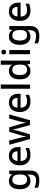

<svg xmlns="http://www.w3.org/2000/svg" viewBox="1950 -2750 1040 4979"><g transform="rotate(-90 2469.5 -260.0)"><path d="M268 -549Q320 -549 362 -529Q404 -509 433 -469H438L450 -539H538V6Q538 122 476 181Q414 240 287 240Q229 240 180.5 232Q132 224 91 207V113Q177 155 294 155Q359 155 395 117.5Q431 80 431 13V-5Q431 -18 432 -39Q433 -60 434 -71H430Q402 -29 361.5 -9.5Q321 10 268 10Q166 10 109 -63.5Q52 -137 52 -269Q52 -399 109.5 -474Q167 -549 268 -549ZM292 -460Q230 -460 196.5 -410.5Q163 -361 163 -267Q163 -174 196 -125.5Q229 -77 294 -77Q367 -77 401 -117Q435 -157 435 -248V-268Q435 -371 400.5 -415.5Q366 -460 292 -460Z M917 -549Q988 -549 1039 -519.5Q1090 -490 1118 -435.5Q1146 -381 1146 -305V-246H784Q786 -164 827.5 -120.5Q869 -77 943 -77Q995 -77 1035.5 -87Q1076 -97 1119 -116V-26Q1079 -8 1037.5 1Q996 10 938 10Q860 10 800 -21Q740 -52 706.5 -113.5Q673 -175 673 -266Q673 -356 703.5 -419.5Q734 -483 789 -516Q844 -549 917 -549ZM916 -466Q860 -466 826 -429.5Q792 -393 786 -326H1038Q1037 -388 1008 -427Q979 -466 916 -466Z M1643 -266Q1638 -285 1631.5 -310Q1625 -335 1619 -360Q1613 -385 1607.5 -406.5Q1602 -428 1600 -441H1596Q1593 -428 1588.5 -406.5Q1584 -385 1578 -359.5Q1572 -334 1565.5 -309Q1559 -284 1553 -264L1474 -1H1354L1205 -540H1315L1385 -269Q1393 -241 1399.5 -209.5Q1406 -178 1411 -149.5Q1416 -121 1418 -102H1422Q1425 -115 1428.5 -135Q1432 -155 1436.5 -176.5Q1441 -198 1446 -218Q1451 -238 1455 -251L1540 -540H1659L1742 -251Q1748 -231 1754.5 -203.5Q1761 -176 1766.5 -149Q1772 -122 1774 -103H1778Q1780 -120 1785 -148Q1790 -176 1797.5 -208Q1805 -240 1812 -269L1884 -540H1993L1841 -1H1718Z M2299 -549Q2370 -549 2421 -519.5Q2472 -490 2500 -435.5Q2528 -381 2528 -305V-246H2166Q2168 -164 2209.5 -120.5Q2251 -77 2325 -77Q2377 -77 2417.5 -87Q2458 -97 2501 -116V-26Q2461 -8 2419.5 1Q2378 10 2320 10Q2242 10 2182 -21Q2122 -52 2088.5 -113.5Q2055 -175 2055 -266Q2055 -356 2085.5 -419.5Q2116 -483 2171 -516Q2226 -549 2299 -549ZM2298 -466Q2242 -466 2208 -429.5Q2174 -393 2168 -326H2420Q2419 -388 2390 -427Q2361 -466 2298 -466Z M2767 0H2659V-760H2767Z M3117 10Q3020 10 2961 -60Q2902 -130 2902 -269Q2902 -407 2961.5 -478Q3021 -549 3119 -549Q3180 -549 3219 -526Q3258 -503 3282 -470H3288Q3286 -484 3283 -511Q3280 -538 3280 -559V-760H3388V0H3303L3285 -72H3280Q3257 -38 3218 -14Q3179 10 3117 10ZM3144 -78Q3221 -78 3252.5 -121.5Q3284 -165 3284 -252V-268Q3284 -361 3254 -410.5Q3224 -460 3142 -460Q3079 -460 3046 -408.5Q3013 -357 3013 -267Q3013 -176 3046 -127Q3079 -78 3144 -78Z M3662 -539V0H3554V-539ZM3609 -745Q3633 -745 3651.5 -730.5Q3670 -716 3670 -683Q3670 -651 3651.5 -636Q3633 -621 3609 -621Q3583 -621 3565 -636Q3547 -651 3547 -683Q3547 -716 3565 -730.5Q3583 -745 3609 -745Z M4013 -549Q4065 -549 4107 -529Q4149 -509 4178 -469H4183L4195 -539H4283V6Q4283 122 4221 181Q4159 240 4032 240Q3974 240 3925.5 232Q3877 224 3836 207V113Q3922 155 4039 155Q4104 155 4140 117.5Q4176 80 4176 13V-5Q4176 -18 4177 -39Q4178 -60 4179 -71H4175Q4147 -29 4106.5 -9.5Q4066 10 4013 10Q3911 10 3854 -63.5Q3797 -137 3797 -269Q3797 -399 3854.5 -474Q3912 -549 4013 -549ZM4037 -460Q3975 -460 3941.5 -410.5Q3908 -361 3908 -267Q3908 -174 3941 -125.5Q3974 -77 4039 -77Q4112 -77 4146 -117Q4180 -157 4180 -248V-268Q4180 -371 4145.5 -415.5Q4111 -460 4037 -460Z M4662 -549Q4733 -549 4784 -519.5Q4835 -490 4863 -435.5Q4891 -381 4891 -305V-246H4529Q4531 -164 4572.5 -120.5Q4614 -77 4688 -77Q4740 -77 4780.5 -87Q4821 -97 4864 -116V-26Q4824 -8 4782.5 1Q4741 10 4683 10Q4605 10 4545 -21Q4485 -52 4451.5 -113.5Q4418 -175 4418 -266Q4418 -356 4448.5 -419.5Q4479 -483 4534 -516Q4589 -549 4662 -549ZM4661 -466Q4605 -466 4571 -429.5Q4537 -393 4531 -326H4783Q4782 -388 4753 -427Q4724 -466 4661 -466Z"/></g></svg>

Font: Noto Sans Nag Mundari Medium
Style: Regular
Weight: 500
Version: Version 1.000